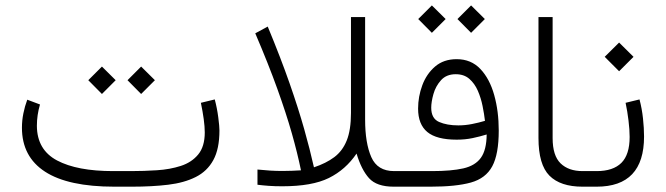

<svg xmlns="http://www.w3.org/2000/svg" viewBox="-20 -702 2504 722"><path d="M476.1 0H410.2Q236.3 0 149.4 -56.4Q62.5 -112.8 62.5 -221.7Q62.5 -249 67.9 -275.6Q73.2 -302.2 82.5 -327.1L130.4 -309.1Q118.7 -269.5 118.7 -229Q119.1 -138.7 194.6 -98.6Q270 -58.6 405.3 -58.6H472.7Q521.5 -58.6 570.3 -61.8Q619.1 -64.9 659.9 -78.1Q700.7 -91.3 725.3 -121.1Q750 -150.9 750 -204.1Q750 -225.6 746.1 -254.2Q742.2 -282.7 735.4 -315.4L787.6 -328.1Q796.4 -294.9 800.8 -260.7Q805.2 -226.6 805.2 -211.4Q805.2 -142.1 782.2 -100.1Q759.3 -58.1 716.1 -36.4Q672.9 -14.6 612.3 -7.3Q551.8 0 476.1 0ZM459.5 -400.4 510.7 -451.7 562.5 -400.4 510.7 -348.6ZM312 -400.4 363.3 -451.7 415 -400.4 363.3 -348.6Z M986.8 -602.1Q1036.1 -482.9 1069.1 -388.4Q1102.1 -293.9 1123.8 -217Q1145.5 -140.1 1160.6 -72.8Q1206.1 -87.9 1237.1 -111.1Q1268.1 -134.3 1283.9 -173.8Q1299.8 -213.4 1299.8 -277.3V-637.7H1353V-252.4Q1353 -164.1 1376.2 -111.3Q1399.4 -58.6 1461.9 -58.6H1479.5V0H1460.4Q1396.5 0 1367.7 -32Q1338.9 -64 1320.8 -124.5Q1279.8 -64 1216.8 -32.7Q1153.8 -1.5 1041.5 -1.5Q1013.2 -1.5 990 -3.2Q966.8 -4.9 948.2 -7.3V-64.5Q972.7 -62 995.8 -60.5Q1019 -59.1 1042.5 -59.1Q1060.1 -59.1 1077.6 -59.8Q1095.2 -60.5 1111.8 -61.5Q1098.6 -126 1077.4 -200.7Q1056.2 -275.4 1022.9 -367.9Q989.7 -460.4 939.9 -576.7Z M1700.2 -630.4 1751.5 -681.6 1803.2 -630.4 1751.5 -578.6ZM1552.7 -630.4 1604 -681.6 1655.8 -630.4 1604 -578.6ZM1810.1 -196.3Q1784.7 -188.5 1756.8 -182.6Q1729 -176.8 1697.3 -176.8Q1621.6 -176.8 1586.9 -205.6Q1552.2 -234.4 1552.2 -293.5Q1552.2 -338.9 1568.1 -381.6Q1584 -424.3 1616.2 -451.9Q1648.4 -479.5 1697.3 -479.5Q1751.5 -479.5 1786.4 -442.6Q1821.3 -405.8 1838.4 -344.7Q1855.5 -283.7 1855.5 -210.9Q1855.5 -122.1 1831.1 -76.7Q1806.6 -31.2 1750.7 -15.6Q1694.8 0 1599.1 0H1460V-58.6H1604.5Q1677.2 -58.6 1722.2 -68.8Q1767.1 -79.1 1788.3 -108.6Q1809.6 -138.2 1810.1 -196.3ZM1803.7 -247.6Q1800.8 -272.9 1794.7 -303.2Q1788.6 -333.5 1776.9 -360.6Q1765.1 -387.7 1745.1 -405.3Q1725.1 -422.9 1693.8 -422.9Q1658.7 -422.9 1638.4 -400.4Q1618.2 -377.9 1609.9 -348.4Q1601.6 -318.8 1601.6 -296.9Q1601.6 -256.3 1631.1 -243.4Q1660.6 -230.5 1703.6 -230.5Q1729 -230.5 1754.9 -235.6Q1780.8 -240.7 1803.7 -247.6Z M2185.1 0H2170.4Q2087.4 0 2046.1 -41.5Q2004.9 -83 2004.9 -183.1V-637.7H2058.1V-182.6Q2058.1 -116.7 2088.1 -87.6Q2118.2 -58.6 2170.4 -58.6H2185.1Z M2401.9 -188.5Q2401.9 0 2223.6 0H2165.5V-58.6H2223.6Q2285.6 -58.6 2316.7 -89.6Q2347.7 -120.6 2347.7 -187Q2347.7 -213.9 2343.5 -248.3Q2339.4 -282.7 2332.5 -315.4L2384.8 -328.1Q2394 -293.5 2397.9 -256.8Q2401.9 -220.2 2401.9 -188.5ZM2253.9 -488.3 2308.1 -542 2362.3 -488.3 2308.1 -434.1Z"/></svg>

Font: Vazir Thin UI
Style: Thin-UI
Weight: 100
Designer: Saber Rastikerdar
Foundry: Saber Rastikerdar
Version: Version 30.0.0